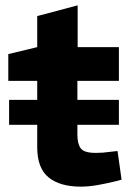

<svg xmlns="http://www.w3.org/2000/svg" viewBox="-20 -689 492 717"><path d="M14 -223V-316H424V-223ZM282 8Q204 8 161.5 -26.5Q119 -61 119 -139V-387H11V-487L119 -513V-629L270 -669V-513H424V-387H269V-186Q269 -152 281.5 -135Q294 -118 338 -118Q351 -118 364 -119Q377 -120 391 -122L419 -125L434 -18L411 -12Q379 -4 345 2Q311 8 282 8Z"/></svg>

Font: REM SemiBold
Style: Regular
Weight: 600
Designer: Octavio Pardo
Foundry: Ashler Design
Version: Version 1.005;gftools[0.9.28]